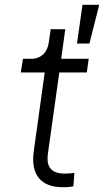

<svg xmlns="http://www.w3.org/2000/svg" viewBox="-20 -777 435 803"><path d="M242 6C250 6 272 6 287 2L291 -54C281 -52 264 -51 251 -51C181 -51 174 -94 181 -139L228 -474H343L351 -531H236L253 -655H192L184 -600C179 -558 151 -531 111 -531H76L67 -474H167L121 -143C108 -47 151 6 242 6ZM302 -595H354L395 -757H325Z"/></svg>

Font: Mluvka Light
Style: Italic
Weight: 300
Italic angle: -8°
Designer: Modified by Jiří Krblich, Original typeface by Gumpita Rahayu
Foundry: Gumpita Rahayu & Jiří Krblich
Version: Version 2.000;Glyphs 3.1.1 (3134)